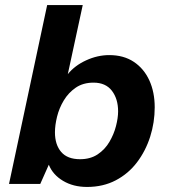

<svg xmlns="http://www.w3.org/2000/svg" viewBox="-20 -728 672 760"><path d="M324.5 12Q269.9 12 229.5 -12.2Q189 -36.3 173.2 -76L139.4 0H15.7L166.7 -708H307.5L248.4 -434.5Q275.9 -468.5 321 -489.2Q366.1 -509.9 412.6 -509.9Q469.7 -509.9 509.8 -483.1Q549.9 -456.3 571.2 -409.7Q592.4 -363.1 592.4 -303.3Q592.4 -243.3 574.5 -187.1Q556.6 -130.9 522.5 -85.7Q488.4 -40.6 438.3 -14.3Q388.2 12 324.5 12ZM296.9 -97.8Q337.8 -97.8 366.6 -117Q395.4 -136.3 413.1 -166.4Q430.8 -196.5 439.1 -228.9Q447.5 -261.3 447.5 -287.3Q447.5 -336.6 422.9 -368.8Q398.2 -400.9 350.2 -400.9Q308.9 -400.9 279.9 -381Q250.9 -361.1 232.5 -330.5Q214.1 -299.9 205.8 -266Q197.5 -232.1 197.5 -204.2Q197.5 -155.3 222.2 -126.5Q246.9 -97.8 296.9 -97.8Z"/></svg>

Font: Atkinson Hyperlegible Mono ExtraLight
Style: Italic
Weight: 200
Italic angle: -12°
Monospace: yes
Designer: Elliott Scott, Megan Eiswerth, Linus Boman, Theodore Petrosky, Letters from Sweden
Foundry: Applied Design Works, Letters from Sweden
Version: Version 2.001